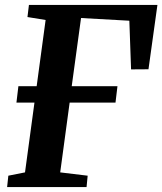

<svg xmlns="http://www.w3.org/2000/svg" viewBox="-20 -763 662 783"><path d="M9 0 14 -46.5 82 -60 120.5 -344.5H47L55 -411.5H129.5L166 -681.5L92 -693.5L98 -743H622L585.5 -480.5L514.5 -480L507.5 -678.5L310.5 -689.5L272.5 -411.5H459L451 -344.5H264L225.5 -60L337.5 -46.5L333 0Z"/></svg>

Font: Merriweather
Style: Bold Italic
Weight: 700
Italic angle: -7.8°
Version: Version 2.101